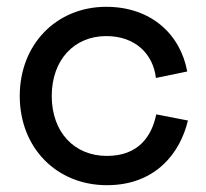

<svg xmlns="http://www.w3.org/2000/svg" viewBox="-20 -530 604 564"><path d="M38 -248C38 -96 146 14 294 14C439 14 510 -83 532 -176L439 -194C426 -131 388 -72 294 -72C198 -72 132 -142 132 -248C132 -354 198 -424 292 -424C379 -424 430 -370 438 -301L530 -320C510 -429 424 -510 292 -510C146 -510 38 -400 38 -248Z"/></svg>

Font: Space Text Medium
Style: Regular
Weight: 500
Designer: Florian Karsten (Space Text), Colophon Foundry (Space Mono)
Foundry: Florian Karsten
Version: Version 1.003;PS 001.003;hotconv 1.0.88;makeotf.lib2.5.64775